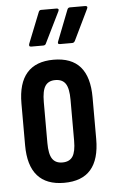

<svg xmlns="http://www.w3.org/2000/svg" viewBox="-52 -738 461 780"><g transform="rotate(-5 178.5 -348.0)"><path d="M178 6Q106 6 69.5 -35.5Q33 -77 33 -160V-330Q33 -413 69.5 -454.5Q106 -496 178 -496Q251 -496 287 -454.5Q323 -413 323 -330V-160Q323 -77 287 -35.5Q251 6 178 6ZM178 -77Q207 -77 220 -96.5Q233 -116 233 -161V-328Q233 -374 220 -393.5Q207 -413 178 -413Q150 -413 137 -393.5Q124 -374 124 -328V-161Q124 -116 137 -96.5Q150 -77 178 -77ZM93 -557Q81 -557 86 -570L135 -693Q138 -702 145 -702H209Q214 -702 216 -699Q218 -696 215 -690L154 -566Q151 -557 142 -557ZM210 -557Q198 -557 204 -570L252 -693Q255 -702 263 -702H326Q331 -702 333 -699Q335 -696 332 -690L272 -566Q268 -557 260 -557Z"/></g></svg>

Font: Sofia Sans Extra Condensed SemiBold
Style: Regular
Weight: 600
Designer: Botio Nikoltchev, Ani Petrova
Foundry: lettersoup
Version: Version 4.101